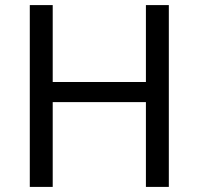

<svg xmlns="http://www.w3.org/2000/svg" viewBox="-20 -734 781 754"><path d="M643 0H553V-333H187V0H97V-714H187V-412H553V-714H643Z"/></svg>

Font: Noto Sans Thai
Style: Regular
Weight: 400
Designer: Monotype Design Team
Foundry: Monotype Imaging Inc.
Version: Version 2.001